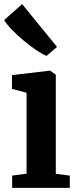

<svg xmlns="http://www.w3.org/2000/svg" viewBox="-21 -911 382 931"><path d="M107.8 -68.7V-461.1L37 -479.9V-546.7L220 -568.4H222L249.6 -548.8V-68.1L317.4 -59.6V0H37.9V-59.6ZM204.1 -640.2Q183.9 -648.4 154.3 -668.3Q124.8 -688.1 93.6 -714.3Q62.4 -740.4 36.9 -766.8Q11.4 -793.2 -0.8 -813.9L86.4 -891L255.5 -683.5L205.1 -640.2Z"/></svg>

Font: Merriweather 7pt Light
Style: Regular
Weight: 300
Designer: Eben Sorkin
Foundry: Eben Sorkin
Version: Version 2.200;gftools[0.9.31]